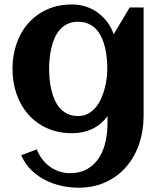

<svg xmlns="http://www.w3.org/2000/svg" viewBox="-20 -598 746 878"><path d="M636.7 -67.9Q636.7 -0.5 616.7 59.1Q596.7 118.7 558.6 163.3Q520.5 208 465.1 234.1Q409.7 260.3 338.9 260.3Q299.8 260.3 260 251.5Q220.2 242.7 184.8 224.4Q149.4 206.1 121.3 178Q93.3 149.9 77.1 111.8L148.4 85Q157.7 108.9 172.6 128.9Q187.5 148.9 207 163.3Q226.6 177.7 250 185.8Q273.4 193.8 299.3 193.8Q348.1 193.8 381.1 173.8Q414.1 153.8 434.1 121.6Q454.1 89.4 462.9 48.6Q471.7 7.8 471.7 -34.2V-67.4Q442.4 -27.3 401.1 -8.1Q359.9 11.2 310.5 11.2Q246.1 11.2 195.3 -11.7Q144.5 -34.7 109.4 -74.5Q74.2 -114.3 55.7 -168Q37.1 -221.7 37.1 -283.2Q37.1 -344.7 55.7 -398.4Q74.2 -452.1 109.4 -491.9Q144.5 -531.7 195.3 -554.7Q246.1 -577.6 310.5 -577.6Q343.3 -577.6 372.8 -567.9Q402.3 -558.1 427 -540.3Q451.7 -522.5 470.5 -497.3Q489.3 -472.2 500 -441.4L573.2 -564H636.7ZM470.7 -283.2Q470.7 -305.2 468.5 -329.6Q466.3 -354 460.9 -377.9Q455.6 -401.9 446 -423.6Q436.5 -445.3 421.6 -462.2Q406.7 -479 385.7 -488.8Q364.7 -498.5 336.9 -498.5Q309.1 -498.5 288.6 -488.5Q268.1 -478.5 253.4 -461.7Q238.8 -444.8 229.2 -422.9Q219.7 -400.9 214.4 -377Q209 -353 206.8 -328.9Q204.6 -304.7 204.6 -283.2Q204.6 -261.7 206.8 -237.3Q209 -212.9 214.4 -189Q219.7 -165 229.2 -143.1Q238.8 -121.1 253.4 -104.2Q268.1 -87.4 288.6 -77.4Q309.1 -67.4 336.9 -67.4Q362.3 -67.4 382.1 -77.9Q401.9 -88.4 416.7 -106Q431.6 -123.5 441.9 -146Q452.1 -168.5 458.5 -192.4Q464.8 -216.3 467.8 -240Q470.7 -263.7 470.7 -283.2Z"/></svg>

Font: Aclonica
Style: Regular
Weight: 400
Version: Version 1.001